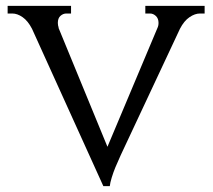

<svg xmlns="http://www.w3.org/2000/svg" viewBox="-20 -620 724 654"><path d="M677 -600V-574H661Q644 -574 625.5 -561.5Q607 -549 593 -522L391 -91Q381 -69 373 -50Q366 -33 360.5 -15Q355 3 354 14H332L89 -522Q75 -549 57 -561.5Q39 -574 22 -574H6V-600H222V-574H206Q195 -574 186 -566Q177 -558 177 -542Q177 -534 180 -525L179 -526L346 -120L516 -524Q520 -532 520 -542Q520 -557 511 -565.5Q502 -574 491 -574H475V-600Z"/></svg>

Font: Constantine
Style: Regular
Weight: 400
Designer: Dukom Design
Version: Version 1.001;PS 001.001;hotconv 1.0.56;makeotf.lib2.0.21325